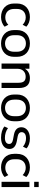

<svg xmlns="http://www.w3.org/2000/svg" viewBox="1453 -2212 769 3715"><g transform="rotate(90 1837.5 -354.5)"><path d="M311 9.8C380.9 9.8 450.7 -13.7 496.6 -60.5L459 -130.9C418.5 -90.3 367.2 -72.3 318.8 -72.3C223.1 -72.3 152.8 -130.9 152.8 -242.7V-297.9C152.8 -411.1 222.7 -467.8 318.8 -467.8C369.6 -467.8 418.9 -447.3 459 -408.2L496.6 -479.5C452.1 -523.4 384.8 -548.8 310.5 -548.8C162.1 -548.8 47.9 -461.4 47.9 -297.9V-242.7C47.9 -81.5 160.6 9.8 311 9.8Z M821.3 9.8C971.7 9.8 1079.6 -83 1079.6 -243.2V-297.4C1079.6 -457 971.7 -548.8 821.3 -548.8C671.4 -548.8 561.5 -457 561.5 -297.4V-243.2C561.5 -83 671.4 9.8 821.3 9.8ZM821.3 -67.4C730 -67.4 660.6 -125.5 660.6 -243.2V-297.4C660.6 -414.6 730 -471.2 821.3 -471.2C912.1 -471.2 981.4 -414.6 981.4 -297.4V-243.2C981.4 -126 912.1 -67.4 821.3 -67.4Z M1311 0V-309.6C1311 -403.8 1371.1 -466.8 1464.8 -466.8C1542.5 -466.8 1581.5 -428.2 1581.5 -329.6V0H1683.1V-334.5C1683.1 -484.4 1617.2 -548.8 1492.2 -548.8C1411.1 -548.8 1346.2 -514.6 1309.6 -451.7V-539.1H1209V0Z M2068.4 9.8C2218.8 9.8 2326.7 -83 2326.7 -243.2V-297.4C2326.7 -457 2218.8 -548.8 2068.4 -548.8C1918.5 -548.8 1808.6 -457 1808.6 -297.4V-243.2C1808.6 -83 1918.5 9.8 2068.4 9.8ZM2068.4 -67.4C1977.1 -67.4 1907.7 -125.5 1907.7 -243.2V-297.4C1907.7 -414.6 1977.1 -471.2 2068.4 -471.2C2159.2 -471.2 2228.5 -414.6 2228.5 -297.4V-243.2C2228.5 -126 2159.2 -67.4 2068.4 -67.4Z M2645.5 9.8C2774.9 9.8 2862.3 -53.2 2862.3 -152.3C2862.3 -229.5 2811.5 -274.9 2715.8 -294.4L2613.8 -313.5C2560.1 -325.2 2537.1 -350.6 2537.1 -387.7C2537.1 -439 2576.2 -473.6 2655.8 -473.6C2715.8 -473.6 2772.9 -452.6 2817.4 -414.6L2851.1 -482.4C2808.1 -525.4 2737.8 -548.8 2656.7 -548.8C2522.5 -548.8 2441.9 -477.1 2441.9 -383.8C2441.9 -308.6 2488.3 -259.3 2582 -240.2L2685.1 -220.7C2742.2 -208.5 2765.6 -186 2765.6 -147.5C2765.6 -96.2 2723.6 -64.9 2648.4 -64.9C2577.6 -64.9 2510.3 -85.9 2459 -124.5L2427.2 -56.2C2473.6 -15.1 2553.7 9.8 2645.5 9.8Z M3219.7 9.8C3289.6 9.8 3359.4 -13.7 3405.3 -60.5L3367.7 -130.9C3327.1 -90.3 3275.9 -72.3 3227.5 -72.3C3131.8 -72.3 3061.5 -130.9 3061.5 -242.7V-297.9C3061.5 -411.1 3131.3 -467.8 3227.5 -467.8C3278.3 -467.8 3327.6 -447.3 3367.7 -408.2L3405.3 -479.5C3360.8 -523.4 3293.5 -548.8 3219.2 -548.8C3070.8 -548.8 2956.5 -461.4 2956.5 -297.9V-242.7C2956.5 -81.5 3069.3 9.8 3219.7 9.8Z M3599.6 -631.3V-718.8H3497.6V-631.3ZM3599.6 0V-539.1H3497.6V0Z"/></g></svg>

Font: Winston
Style: Regular
Weight: 400
Designer: Vernon Adams, Kim Jin-seong, David Berlow, Cristiano Sobral
Foundry: The Winston Project Authors
Version: Version 3.004